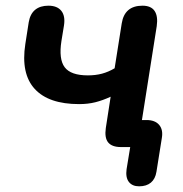

<svg xmlns="http://www.w3.org/2000/svg" viewBox="-20 -517 644 675"><path d="M469 138Q445 138 433 122.5Q421 107 425 78L444 -38L447 0H405Q374 0 360.5 -16Q347 -32 352 -67L369 -177Q341 -164 315 -157.5Q289 -151 258 -151Q151 -151 102 -204.5Q53 -258 69 -362L81 -439Q86 -468 103.5 -482.5Q121 -497 150 -497Q181 -497 195.5 -479Q210 -461 205 -428L196 -373Q186 -309 207.5 -280.5Q229 -252 289 -252Q316 -252 338.5 -258Q361 -264 383 -277L408 -435Q418 -497 481 -497Q511 -497 523.5 -478.5Q536 -460 531 -425L473 -57L470 -95H495Q525 -95 539.5 -78Q554 -61 549 -32L530 87Q526 112 510.5 125Q495 138 469 138Z"/></svg>

Font: Nunito ExtraLight
Style: Italic
Weight: 200
Italic angle: -9°
Designer: Vernon Adams
Foundry: Vernon Adams
Version: Version 3.602